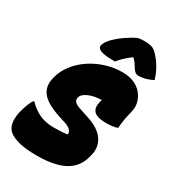

<svg xmlns="http://www.w3.org/2000/svg" viewBox="-230 -1089 1114 1234"><g transform="rotate(30 326.5 -472.0)"><path d="M452 -720Q543 -720 594 -664Q617 -637 627 -603Q637 -569 627 -528Q608 -456 605 -396Q571 -384 522 -384Q460 -384 434.5 -405Q409 -426 417 -470Q418 -481 425 -498H422Q388 -498 357.5 -489.5Q327 -481 307 -467.5Q287 -454 283 -437L282 -433Q273 -400 329 -381L400 -358Q489 -329 524.5 -277.5Q560 -226 544 -162L540 -146Q519 -61 445.5 -20.5Q372 20 239 20Q158 20 107.5 7Q57 -6 31 -28Q8 -48 1.5 -80.5Q-5 -113 3 -155Q6 -171 13 -194Q20 -217 29 -239Q38 -261 48 -273H54Q91 -234 136.5 -212.5Q182 -191 244 -191Q274 -191 300.5 -192.5Q327 -194 346 -198V-201Q346 -236 291 -254L250 -267Q140 -302 102.5 -348.5Q65 -395 82 -463L84 -471Q97 -522 131.5 -567.5Q166 -613 216 -647Q266 -681 326.5 -700.5Q387 -720 452 -720ZM426 -960Q437 -962 451.5 -963Q466 -964 473 -964Q504 -964 525.5 -958Q547 -952 571 -926Q597 -898 618.5 -862Q640 -826 654 -779Q599 -751 553 -751Q533 -751 523 -760Q513 -769 502 -787Q495 -799 486.5 -811Q478 -823 465 -836H459Q427 -813 406.5 -792Q386 -771 373 -755H367Q313 -755 285.5 -761.5Q258 -768 249 -778Q240 -788 243 -800Q245 -810 253.5 -824.5Q262 -839 278 -856Q307 -886 348 -914.5Q389 -943 426 -960Z"/></g></svg>

Font: Recursive Sn Csl St XBk
Style: Italic
Weight: 1000
Italic angle: -15°
Version: Version 1.085;hotconv 1.1.0;makeotfexe 2.6.0; ttfautohint (v